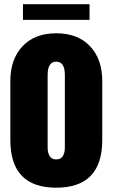

<svg xmlns="http://www.w3.org/2000/svg" viewBox="-20 -893 537 915"><path d="M248 1.5Q29.3 1.5 29.3 -225.6V-507.3Q29.3 -610.8 87.4 -672.6Q145.5 -734.4 248 -734.4Q351.1 -734.4 409.2 -672.6Q467.3 -610.8 467.3 -507.3V-225.6Q467.3 1.5 248 1.5ZM248 -133.3Q270 -133.3 279.5 -149.2Q289.1 -165 289.1 -189.5V-535.2Q289.1 -599.1 248 -599.1Q207 -599.1 207 -535.2V-189.5Q207 -165 216.6 -149.2Q226.1 -133.3 248 -133.3ZM89.4 -798.3V-873H406.7V-798.3Z"/></svg>

Font: webenart
Style: Regular
Weight: 400
Designer: Vernon Adams
Foundry: Vernon Adams
Version: Version 2.116; ttfautohint (v1.8.3)